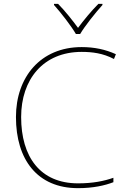

<svg xmlns="http://www.w3.org/2000/svg" viewBox="-20 -969 654 999"><path d="M375 -792H397C421 -833 476 -902 513 -943V-949H492C455 -912 414 -862 386 -824C358 -862 319 -912 282 -949H261V-943C298 -902 351 -833 375 -792ZM405 -699C460 -699 516 -692 573 -662L583 -687C528 -712 470 -724 405 -724C191 -724 63 -568 63 -360C63 -139 174 10 386 10C465 10 526 -4 570 -21V-44C522 -27 463 -15 386 -15C189 -15 90 -153 90 -360C90 -555 204 -699 405 -699Z"/></svg>

Font: Noto Sans Telugu Thin
Style: Regular
Weight: 100
Designer: Jelle Bosma - Monotype Design Team
Foundry: Monotype Imaging Inc.
Version: Version 2.005